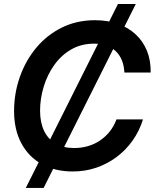

<svg xmlns="http://www.w3.org/2000/svg" viewBox="-20 -839 769 952"><path d="M107.9 92.8 564.9 -819.3H653.3L196.3 92.8ZM340.8 11.2Q252.4 11.2 187 -25.1Q121.6 -61.5 85.7 -128.9Q49.8 -196.3 49.8 -288.1Q49.8 -376.5 78.4 -457.5Q106.9 -538.6 159.7 -602.1Q212.4 -665.5 286.4 -702.1Q360.4 -738.8 451.2 -738.8Q513.2 -738.8 564.2 -720.9Q615.2 -703.1 651.9 -669.4Q688.5 -635.7 708.3 -587.9Q728 -540 727.1 -479.5H596.7Q595.2 -513.7 584.2 -540.3Q573.2 -566.9 553.7 -585.4Q534.2 -604 507.6 -613.3Q481 -622.6 447.3 -622.6Q383.3 -622.6 333.5 -594Q283.7 -565.4 249.3 -517.1Q214.8 -468.8 196.8 -409.4Q178.7 -350.1 178.7 -289.6Q178.7 -231.9 198.5 -190.4Q218.3 -148.9 256.1 -127Q293.9 -105 347.7 -105Q383.3 -105 415.5 -114.3Q447.8 -123.5 475.1 -141.8Q502.4 -160.2 523.7 -186.5Q544.9 -212.9 557.6 -247.1H689Q670.9 -189 637.2 -141.6Q603.5 -94.2 557.6 -60.1Q511.7 -25.9 456.8 -7.3Q401.9 11.2 340.8 11.2Z"/></svg>

Font: Inter 28pt SemiBold
Style: Italic
Weight: 600
Italic angle: -9.3988°
Designer: Rasmus Andersson
Foundry: rsms
Version: Version 4.001;git-66647c0bb